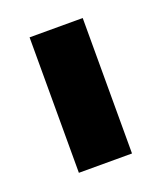

<svg xmlns="http://www.w3.org/2000/svg" viewBox="-71 -739 334 398"><g transform="rotate(-20 96.0 -540.5)"><path d="M38.1 -690.4H155.3V-391.6H38.1Z"/></g></svg>

Font: Dinish Expanded
Style: Bold
Weight: 700
Width: 7
Designer: Charles Nix
Foundry: Playbeing
Version: Version 2.005; ttfautohint (v1.8.3)